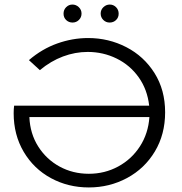

<svg xmlns="http://www.w3.org/2000/svg" viewBox="-20 -817 798 843"><path d="M705 -324Q705 -227 660 -152Q615 -77 538 -35.5Q461 6 370 6Q279 6 203.5 -35Q128 -76 84 -150.5Q40 -225 40 -320Q40 -337 42 -353H635Q627 -424 589 -477.5Q551 -531 492 -560Q433 -589 365 -589Q310 -589 256.5 -569Q203 -549 155 -509L107 -553Q164 -602 231 -626Q298 -650 367 -650Q457 -650 534.5 -610Q612 -570 658.5 -496Q705 -422 705 -324ZM636 -303H109Q112 -230 148 -173.5Q184 -117 242 -85.5Q300 -54 370 -54Q440 -54 499 -86Q558 -118 594.5 -174.5Q631 -231 636 -303ZM259 -757Q259 -774 270.5 -785.5Q282 -797 298 -797Q314 -797 326 -785.5Q338 -774 338 -757.5Q338 -741 326.5 -729.5Q315 -718 298.5 -718Q282 -718 270.5 -729Q259 -740 259 -757ZM462 -797Q478 -797 489.5 -785.5Q501 -774 501 -757Q501 -740 489.5 -729Q478 -718 461.5 -718Q445 -718 433.5 -729.5Q422 -741 422 -757.5Q422 -774 434 -785.5Q446 -797 462 -797Z"/></svg>

Font: Montserrat Ace
Style: Regular
Weight: 400
Designer: Julieta Ulanovsky
Foundry: Julieta Ulanovsky
Version: Version 1